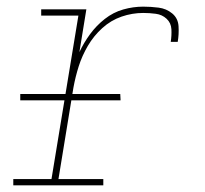

<svg xmlns="http://www.w3.org/2000/svg" viewBox="-20 -558 616 578"><path d="M20 0H291V-19H156L201 -294Q207 -327 217 -358.5Q227 -390 244.5 -420Q262 -450 288 -473.5Q314 -497 346 -508Q378 -519 411 -519Q430 -519 449 -516.5Q468 -514 481.5 -501.5Q495 -489 496 -470Q497 -451 494 -432H515Q519 -455 517.5 -479Q516 -503 498.5 -517.5Q481 -532 457.5 -535Q434 -538 411 -538Q381 -538 351 -529.5Q321 -521 295.5 -501Q270 -481 251 -455Q232 -429 219 -401L240 -530H104V-511H216L135 -19H20ZM41 -256H343L342 -275H41Z"/></svg>

Font: Iosevka Sparkle Thin Oblique
Style: Regular
Weight: 100
Italic angle: -9°
Designer: Belleve Invis
Foundry: Belleve Invis
Version: Version 4.5.0; ttfautohint (v1.8.3)